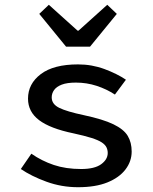

<svg xmlns="http://www.w3.org/2000/svg" viewBox="-20 -770 640 802"><path d="M306 12Q237 12 174 -11Q111 -34 67 -64L111 -128Q154 -98 204.5 -81Q255 -64 319 -64Q375 -64 402.5 -84Q430 -104 430 -131Q430 -144 424.5 -155Q419 -166 404.5 -175.5Q390 -185 361.5 -194Q333 -203 287 -213Q190 -233 143.5 -268Q97 -303 97 -358Q97 -420 150.5 -460.5Q204 -501 306 -501Q364 -501 416.5 -481.5Q469 -462 506 -437L460 -375Q425 -398 383.5 -411.5Q342 -425 297 -425Q260 -425 238 -416.5Q216 -408 206 -394Q196 -380 196 -363Q196 -335 227.5 -319.5Q259 -304 330 -289Q410 -272 453.5 -251Q497 -230 513.5 -202.5Q530 -175 530 -137Q530 -96 504 -62Q478 -28 428.5 -8Q379 12 306 12ZM256 -575 144 -712 184 -750 304 -642H308L428 -750L468 -712L356 -575Z"/></svg>

Font: Source Code Pro ExtraLight Medium
Style: Regular
Weight: 500
Monospace: yes
Version: Version 1.018;hotconv 1.0.116;makeotfexe 2.5.65601